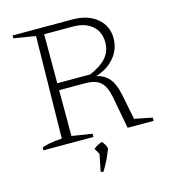

<svg xmlns="http://www.w3.org/2000/svg" viewBox="-122 -745 935 1041"><g transform="rotate(-15 346.0 -224.0)"><path d="M564 -38 664 -18V0H518L484 -181Q472 -243 443.5 -268Q415 -293 356 -293H212V-36L326 -18V0H45V-15Q76 -31 158 -36L167 -609L45 -629V-645H380Q466 -645 518 -602Q570 -559 570 -489Q570 -428 530.5 -381Q491 -334 426 -315Q471 -305 497 -273.5Q523 -242 535 -183ZM373 -607H212V-332H397Q462 -360 491.5 -395.5Q521 -431 521 -479Q521 -538 481.5 -572.5Q442 -607 373 -607ZM315 193 334 97 315 64Q328 53 339 47.5Q350 42 363 38Q371 47 377 56.5Q383 66 386 80Q376 109 362 138Q348 167 329 197Z"/></g></svg>

Font: Piazzolla SC ExtraLight
Style: Regular
Weight: 200
Designer: Juan Pablo del Peral
Foundry: Huerta Tipografica
Version: Version 1.330